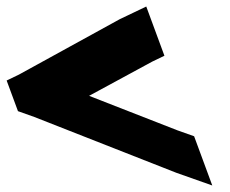

<svg xmlns="http://www.w3.org/2000/svg" viewBox="-179 -654 705 589"><path d="M188.1 -595 269.7 -634 325.4 -483 288 -465 94.3 -360 365.8 -254 416.5 -236 472.2 -85 361.8 -124 -73.3 -295 -123.9 -313 -158.6 -407 -121.2 -425Z"/></svg>

Font: Nordica Plus
Style: NordicaClassicRgCondOpObl
Weight: 500
Version: Version 1.01